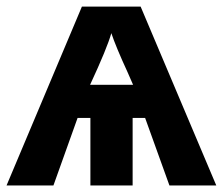

<svg xmlns="http://www.w3.org/2000/svg" viewBox="-20 -566 680 586"><path d="M254.9 -307.1H386.2L369.1 -346.2Q334 -422.4 319.8 -464.8Q307.1 -419.4 254.9 -307.1ZM384.8 -206.1V0H255.9V-206.1H216.8L143.1 0H0L230 -545.9H409.2L640.1 0H497.1L422.9 -206.1Z"/></svg>

Font: OpenSans-Bold
Style: Bold
Weight: 700
Foundry: Ascender Corporation
Version: Version 1.10